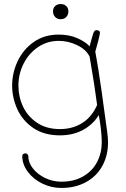

<svg xmlns="http://www.w3.org/2000/svg" viewBox="-20 -679 624 949"><path d="M498 -113Q506 -57 510 -26Q514 5 514 24Q514 90 485.5 141.5Q457 193 404.5 221.5Q352 250 283 250Q233 250 188.5 228Q144 206 117 169.5Q90 133 90 92Q90 86 94.5 82.5Q99 79 106 79Q112 79 116 83.5Q120 88 120 93Q120 125 143 154Q166 183 203.5 201Q241 219 283 219Q346 219 391.5 192.5Q437 166 460 121.5Q483 77 483 24Q483 -4 478.5 -43Q474 -82 468 -110Q441 -65 391.5 -37.5Q342 -10 276 -10Q198 -10 145 -46Q92 -82 66 -138.5Q40 -195 40 -256Q40 -319 67.5 -377Q95 -435 147 -471.5Q199 -508 270 -508Q323 -508 363 -490Q403 -472 423 -450L431 -480Q441 -516 443 -519Q448 -530 457 -530Q463 -530 468.5 -527Q474 -524 474 -519L473 -509Q471 -498 466 -478.5Q461 -459 458 -449L451 -424Q464 -356 483 -223L490 -171ZM460 -160Q447 -260 428 -369L423 -399Q406 -434 362 -455.5Q318 -477 270 -477Q214 -477 168.5 -446.5Q123 -416 97 -365Q71 -314 71 -256Q71 -201 94 -152Q117 -103 163.5 -72Q210 -41 276 -41Q339 -41 386.5 -71Q434 -101 460 -160ZM242 -623Q242 -639 252.5 -649Q263 -659 280 -659Q297 -659 307.5 -649Q318 -639 318 -623Q318 -606 307.5 -595Q297 -584 280 -584Q263 -584 252.5 -595Q242 -606 242 -623Z"/></svg>

Font: Mali ExtraLight
Style: Regular
Weight: 275
Version: Version 1.000; ttfautohint (v1.6)